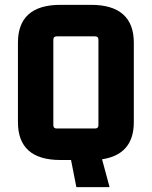

<svg xmlns="http://www.w3.org/2000/svg" viewBox="-20 -650 625 792"><path d="M372 -500C381 -500 386 -496 386 -486V-134C386 -124 381 -120 372 -120H214C205 -120 200 -124 200 -134V-486C200 -496 205 -500 214 -500ZM54 -146C54 -43 112 10 229 10H273L295 122H432L401 7C488 -6 532 -57 532 -146V-474C532 -577 473 -630 356 -630H229C112 -630 54 -577 54 -474Z"/></svg>

Font: Gemini
Style: Regular
Weight: 700
Designer: Pushpananda Ekanayake, Sol Matas, Kosala Senevirathne
Foundry: Mooniak
Version: Version 1.000;PS 1.0;hotconv 1.0.86;makeotf.lib2.5.63406